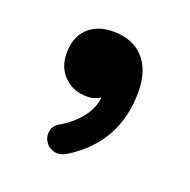

<svg xmlns="http://www.w3.org/2000/svg" viewBox="-70 -811 449 453"><g transform="rotate(20 154.5 -584.5)"><path d="M143.6 -742.2Q192.4 -742.2 219.7 -712.2Q247.1 -682.1 247.1 -627.9Q247.1 -500.5 139.2 -433.6Q120.6 -423.3 106 -428.5Q91.3 -433.6 85 -445.8Q78.6 -457 81.5 -471.2Q84.5 -485.4 101.1 -494.1Q129.9 -511.2 148.2 -534.9Q166.5 -558.6 169.9 -585.9Q162.6 -582 154.5 -579.3Q146.5 -576.7 136.7 -576.7Q101.1 -576.7 78.9 -599.1Q56.6 -621.6 56.6 -656.7Q56.6 -697.3 80.1 -719.7Q103.5 -742.2 143.6 -742.2Z"/></g></svg>

Font: Mikhak-DS2-FD Bold
Style: Regular
Weight: 700
Designer: Amin Abedi
Version: Version 3.4